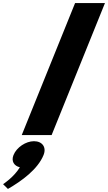

<svg xmlns="http://www.w3.org/2000/svg" viewBox="-83 -880 704 1251"><path d="M58.7 0H253.4L600.9 -860H406.2ZM138.2 40C85.4 40 25.3 80 5.1 130C-11.1 170 8.3 201 46.5 210C7 275 -62.9 320 -62.9 320L-31.4 351C58.9 299 163.3 223 200.9 130C221.1 80 193.2 40 138.2 40Z"/></svg>

Font: Hussar
Style: BdWideOblFour
Weight: 700
Foundry: Cannot Into Space Fonts
Version: Version 2.00